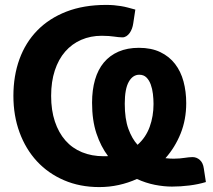

<svg xmlns="http://www.w3.org/2000/svg" viewBox="-20 -753 866 781"><path d="M817.5 -12.5Q786.5 -3 750.2 1.5Q714 6 679.5 6Q646.5 6 609.8 -1.2Q573 -8.5 537 -25Q501.5 -9 463 -0.5Q424.5 8 384 8Q305 8 240.5 -19.8Q176 -47.5 130.2 -97Q84.5 -146.5 59.5 -214.5Q34.5 -282.5 34.5 -363Q34.5 -444.5 59.2 -512.5Q84 -580.5 132 -629.5Q180 -678.5 250.2 -705.8Q320.5 -733 411.5 -733Q428.5 -733 443.2 -731.8Q458 -730.5 472 -728.2Q486 -726 500.2 -722.2Q514.5 -718.5 530.5 -714L522 -658Q520.5 -647 516.8 -636.8Q513 -626.5 507.2 -618.5Q501.5 -610.5 494 -605.8Q486.5 -601 478 -601Q469.5 -601 461.5 -602Q453.5 -603 444 -604.2Q434.5 -605.5 422.5 -606.5Q410.5 -607.5 394 -607.5Q348.5 -607.5 310.5 -591Q272.5 -574.5 245.2 -543.2Q218 -512 203 -466.5Q188 -421 188 -363Q188 -304.5 203.2 -258.8Q218.5 -213 246.2 -181.5Q274 -150 313.5 -133.8Q353 -117.5 402 -117.5Q406.5 -117.5 411 -117.5Q415.5 -117.5 419.5 -118Q390 -157 372.2 -210.5Q354.5 -264 354.5 -335Q354.5 -387 366.5 -428.5Q378.5 -470 402.5 -498.8Q426.5 -527.5 462.2 -543Q498 -558.5 545 -558.5Q595.5 -558.5 632 -541Q668.5 -523.5 692 -493Q715.5 -462.5 726.5 -421.5Q737.5 -380.5 737.5 -333.5Q737.5 -266.5 714.8 -210Q692 -153.5 653 -109.5Q663 -108.5 671.2 -108Q679.5 -107.5 686.5 -107.5Q700 -107.5 710.5 -108.5Q721 -109.5 730 -110.8Q739 -112 747 -113Q755 -114 763 -114Q780 -114 793 -102.2Q806 -90.5 809 -68ZM487.5 -331Q487.5 -269.5 502.2 -229Q517 -188.5 539.5 -164Q573 -193.5 588.8 -236.8Q604.5 -280 604.5 -330Q604.5 -350 602 -371Q599.5 -392 593.2 -409.2Q587 -426.5 575.8 -437.8Q564.5 -449 546.5 -449Q520 -449 503.8 -420.2Q487.5 -391.5 487.5 -331Z"/></svg>

Font: Lato Heavy
Style: Regular
Weight: 800
Designer: Lukasz Dziedzic
Foundry: tyPoland Lukasz Dziedzic
Version: Version 2.007; 2014-02-27